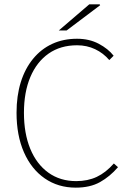

<svg xmlns="http://www.w3.org/2000/svg" viewBox="-20 -850 602 882"><path d="M328 12Q247 12 185.5 -30.5Q124 -73 90 -150.5Q56 -228 56 -332Q56 -410 75.5 -472.5Q95 -535 132 -580Q169 -625 220 -648.5Q271 -672 334 -672Q390 -672 433.5 -649Q477 -626 502 -594L482 -574Q455 -606 417 -624Q379 -642 334 -642Q258 -642 203.5 -604Q149 -566 119.5 -496.5Q90 -427 90 -332Q90 -237 119 -166.5Q148 -96 202 -57Q256 -18 330 -18Q383 -18 424.5 -37.5Q466 -57 503 -99L522 -82Q485 -39 439.5 -13.5Q394 12 328 12ZM250 -710 390 -830H438L440 -826L286 -710Z"/></svg>

Font: Source Sans 3
Style: Regular
Weight: 200
Designer: Paul D. Hunt
Foundry: Adobe
Version: Version 3.046;hotconv 1.0.118;makeotfexe 2.5.65603